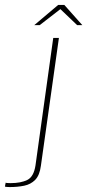

<svg xmlns="http://www.w3.org/2000/svg" viewBox="-130 -649 354 779"><path d="M-91 110Q-95 110 -101.5 109.5Q-108 109 -110 108L-107 92Q-107 93 -100.5 93.5Q-94 94 -87 94Q-45 94 -19 81Q7 68 14 22L86 -495H109L36 23Q31 62 13 80.5Q-5 99 -32 104.5Q-59 110 -91 110ZM9 -547 106 -629H131L204 -547H183L115 -612L31 -547Z"/></svg>

Font: Alumni Sans SC Thin
Style: Italic
Weight: 100
Italic angle: -8°
Designer: Robert E. Leuschke
Foundry: Robert E. Leuschke
Version: Version 1.016